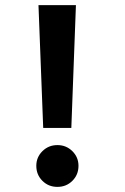

<svg xmlns="http://www.w3.org/2000/svg" viewBox="-20 -720 490 751"><path d="M149 -219.5 130.5 -700H277L259 -219.5ZM122 -71.5Q122 -105 146 -128.8Q170 -152.5 204.5 -152.5Q239 -152.5 263 -128.8Q287 -105 287 -71.5Q287 -36.5 263.2 -12.8Q239.5 11 204.5 11Q169.5 11 145.8 -12.8Q122 -36.5 122 -71.5Z"/></svg>

Font: League Mono Condensed
Style: Bold
Weight: 700
Width: 1
Designer: Tyler Finck
Foundry: The League of Moveable Type / Tyler Finck
Version: Version 2.210